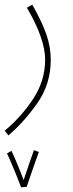

<svg xmlns="http://www.w3.org/2000/svg" viewBox="-32 -349 311 821"><path d="M185 -93Q185 -148 166 -202.5Q147 -257 106 -329L83 -316Q161 -183 161 -94Q161 -4 110 73.5Q59 151 -12 210L4 230Q69 175 127 93Q185 11 185 -93ZM82 450Q92 419 109.5 370Q127 321 134 301L113 293Q108 306 94.5 346Q81 386 69 421Q58 391 42 352.5Q26 314 17 296L-2 307Q13 339 30 380.5Q47 422 58 452Z"/></svg>

Font: Noto Sans Arabic Condensed Thin
Style: Regular
Weight: 250
Width: 3
Designer: Nadine Chahine
Foundry: Monotype Imaging Inc.
Version: 1.001